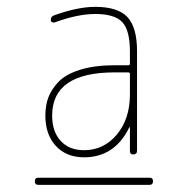

<svg xmlns="http://www.w3.org/2000/svg" viewBox="-20 -756 540 552"><path d="M353.5 -484.4V-543Q353.5 -547.9 348.6 -547.9H309.6Q129.9 -547.9 129.9 -423.8Q129.9 -377.9 154.3 -351.1Q178.7 -324.2 221.7 -324.2Q278.3 -324.2 315.9 -369.1Q353.5 -414.1 353.5 -484.4ZM348.6 -568.4Q353.5 -568.4 353.5 -573.2V-608.4Q353.5 -668.9 331.5 -692.4Q309.6 -715.8 253.9 -715.8Q203.1 -715.8 136.7 -691.4Q132.8 -690.4 129.4 -692.4Q126 -694.3 126 -698.2Q126 -709 135.7 -711.9Q203.1 -736.3 253.9 -736.3Q319.3 -736.3 346.7 -706.5Q374 -676.8 374 -608.4V-322.3Q374 -312.5 363.8 -312Q353.5 -311.5 353.5 -322.3V-389.6L352.5 -390.6Q351.6 -390.6 351.6 -389.6Q309.6 -303.7 221.7 -303.7Q170.9 -303.7 140.6 -336.4Q110.4 -369.1 110.4 -423.8Q110.4 -452.1 118.7 -475.1Q127 -498 147.5 -520Q168 -542 209.5 -555.2Q251 -568.4 309.6 -568.4ZM89.8 -224.6Q80.1 -224.6 80.1 -234.9Q80.1 -245.1 89.8 -245.1H410.2Q419.9 -245.1 419.9 -234.9Q419.9 -224.6 410.2 -224.6Z"/></svg>

Font: Rounded Mgen+ 1m thin
Style: Regular
Weight: 100
Designer: [Source Han Sans]
Ryoko NISHIZUKA  (kana & ideographs); Paul D. Hunt (Latin, Greek & Cyrillic); Wenlong ZHANG  (bopomofo
Version: Version 1.059.20150602